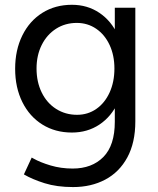

<svg xmlns="http://www.w3.org/2000/svg" viewBox="-20 -547 646 786"><path d="M77.8 167 109.8 98 117 102Q144.4 117.6 186.9 130.3Q229.4 143 277.4 143Q356.4 143 403.2 95.6Q450 48.2 450 -48.8V-515.4H534V-50.2Q534 37 501.3 97.3Q468.6 157.6 411 188.2Q353.4 218.8 279 218.8Q212.6 218.8 162.5 203Q112.4 187.2 77.8 167ZM42 -265.4Q42 -342.2 71.4 -401.8Q100.8 -461.4 153.4 -494.4Q206 -527.4 274.4 -527.4Q338 -527.4 387.1 -494.3Q436.2 -461.2 463.4 -401.5Q490.6 -341.8 490.6 -264.6Q490.6 -188 463.4 -128.9Q436.2 -69.8 387.1 -37.1Q338 -4.4 274.4 -4.4Q206 -4.4 153.4 -37.2Q100.8 -70 71.4 -129.3Q42 -188.6 42 -265.4ZM448.4 -266.6Q448.4 -320.4 428.7 -362.8Q409 -405.2 373.9 -429.2Q338.8 -453.2 294.4 -453.2Q246.8 -453.2 209.3 -429.2Q171.8 -405.2 150.7 -362.8Q129.6 -320.4 129.6 -266.6Q129.6 -211.6 150.7 -168.4Q171.8 -125.2 209.8 -101.1Q247.8 -77 295.4 -77Q339.6 -77 374.3 -101.1Q409 -125.2 428.7 -168.4Q448.4 -211.6 448.4 -266.6Z"/></svg>

Font: 寒蝉端黑体 Light
Style: Regular
Weight: 300
Designer: ChillDuanSans {Warren2060}; 
Source Han Sans {Ryoko NISHIZUKA 西塚涼子 (kana, bopomofo & ideographs); Paul D. Hunt (Latin, G
Foundry: ChillType&Adobe
Version: Version 1.300;Glyphs 3.3 (3306)